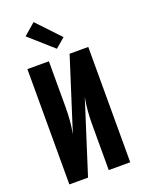

<svg xmlns="http://www.w3.org/2000/svg" viewBox="-179 -1068 859 1150"><g transform="rotate(-20 250.0 -493.5)"><path d="M56 0V-735H193V-441Q193 -399 189.5 -357Q186 -315 178 -274L325 -735H444V0H307V-294Q307 -336 310.5 -378Q314 -420 322 -461L175 0ZM264 -789 113 -923 187 -987 325 -841Z"/></g></svg>

Font: Iosevka SS04 Heavy
Style: Regular
Weight: 900
Monospace: yes
Designer: Belleve Invis
Foundry: Belleve Invis
Version: Version 19.0.0; ttfautohint (v1.8.4)